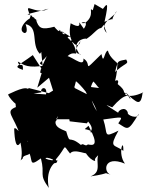

<svg xmlns="http://www.w3.org/2000/svg" viewBox="-20 -796 727 948"><path d="M415 -196C462 -141 396 -145 445 -141C395 -171 386 -145 417 -175C470 -78 444 -76 414 -83C401 -69 390 -93 380 -80C316 -133 328 -77 308 -144C315 -153 220 -161 267 -223C246 -151 133 -244 209 -129L262 -207H334L310 -275L324 -197L409 -187ZM184 -340C175 -369 230 -376 199 -306C223 -337 291 -299 275 -374C276 -337 318 -388 299 -361C320 -360 324 -331 424 -271C400 -345 363 -359 326 -310C364 -337 365 -361 310 -402C332 -320 341 -337 355 -395C373 -382 434 -317 458 -247C398 -342 442 -398 442 -393C455 -380 469 -357 472 -361L391 -371L409 -331L288 -392V-377L221 -336L123 -361L70 -326L125 -338C128 -381 67 -352 22 -331C8 -329 92 -238 57 -304C55 -224 76 -236 87 -277C1 -251 32 -244 68 -159C86 -120 41 -133 119 -98C111 -91 57 -181 50 -160C52 -103 60 -56 81 -92C101 1 65 7 92 -13C92 -39 152 -22 116 -60C148 -7 116 34 182 -14C204 70 169 60 221 132C204 50 242 5 268 -2C181 -5 196 -30 242 -8C217 18 282 14 255 -8C316 -79 286 -86 326 -38C346 -68 427 -22 405 -46C388 -63 419 -6 450 -1C442 -19 471 -25 481 -55C434 -10 496 48 427 75C539 58 479 54 526 66C490 56 490 -32 597 12C559 -38 591 -122 589 -51C545 -85 515 -62 565 -151C486 -112 515 -133 490 -206C590 -219 588 -224 564 -187C612 -157 611 -144 665 -234C663 -205 605 -226 611 -241C597 -276 560 -247 564 -239C492 -285 496 -282 534 -266C599 -341 622 -327 624 -306C578 -372 608 -324 650 -297C687 -272 681 -356 687 -340C609 -302 580 -339 608 -333C576 -342 612 -340 561 -381C575 -419 527 -387 546 -389C575 -491 535 -490 603 -502C619 -476 598 -491 536 -429C556 -416 548 -513 576 -466C560 -489 522 -507 513 -546C495 -545 492 -470 481 -529C378 -429 440 -479 392 -507C398 -452 315 -537 302 -516C366 -544 331 -588 294 -546C317 -507 283 -476 301 -485C301 -508 320 -540 356 -531C350 -599 301 -614 274 -646C163 -561 182 -582 190 -474C164 -487 182 -483 211 -519C167 -426 170 -427 208 -444C220 -454 244 -440 203 -472C117 -460 103 -472 68 -492C77 -456 96 -497 93 -451C42 -469 66 -467 142 -524L190 -449L164 -363L222 -412L249 -327L146 -334ZM438 -745C413 -765 453 -720 399 -682C352 -678 431 -707 394 -654C341 -730 410 -635 329 -681C307 -587 370 -546 377 -593C325 -512 384 -539 376 -525C323 -590 398 -611 407 -604C445 -629 459 -656 480 -658C500 -678 486 -683 507 -633C460 -682 554 -717 555 -741C506 -665 574 -725 496 -688C522 -803 503 -771 488 -752L447 -776ZM201 -745C126 -733 95 -800 137 -698C149 -759 99 -667 150 -710C123 -718 59 -650 100 -633C128 -632 98 -697 106 -677C175 -662 130 -578 177 -530C245 -629 271 -623 294 -638C247 -647 246 -558 270 -612C261 -533 317 -554 289 -554C310 -551 359 -600 335 -602C321 -564 292 -638 340 -607C256 -660 251 -660 301 -629C295 -620 264 -643 248 -664C184 -647 171 -657 158 -698C188 -675 119 -735 112 -725L220 -753Z"/></svg>

Font: Hussar Lance
Style: Regular
Weight: 700
Foundry: Cannot Into Space Fonts, PlusOne Fonts
Version: Version 2.27